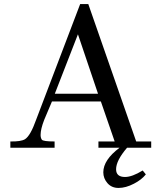

<svg xmlns="http://www.w3.org/2000/svg" viewBox="-20 -728 787 946"><path d="M698 132Q677 158 640 177Q600 198 564 198Q530 198 509.5 174.5Q489 151 489 121Q489 60 569 0H465V-31H545L477 -228H236L198 -138Q180 -92 180 -63Q180 -49 186 -40Q192 -31 249 -31V0H31V-31Q83 -30 103 -42Q130 -59 158 -138L375 -708H415L651 -31H725V0H606Q552 63 552 106Q552 144 596 144Q631 144 683 112Q688 118 692 123Q696 128 697.5 130Q699 132 698 132ZM250 -266H463L364 -559Z"/></svg>

Font: GFS Didot
Style: Regular
Weight: 400
Designer: Takis Katsoulidis and George D. Matthiopoulos
Foundry: Takis Katsoulidis and George D. Matthiopoulos
Version: Version 1.0